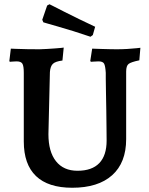

<svg xmlns="http://www.w3.org/2000/svg" viewBox="-20 -872 703 904"><path d="M320 12Q207 12 149.5 -43Q92 -98 92 -206V-529Q92 -561 85.5 -572Q79 -583 58 -583Q50 -583 38 -582Q26 -581 26 -581L24 -585L31 -643Q31 -643 54 -642Q77 -641 108.5 -640.5Q140 -640 166 -640Q181 -640 200.5 -641.5Q220 -643 238.5 -644Q257 -645 268.5 -646.5Q280 -648 280 -648L274 -587Q241 -583 229 -571.5Q217 -560 215 -533L208 -240Q208 -158 243.5 -113Q279 -68 345 -68Q413 -68 447.5 -104Q482 -140 482 -210Q482 -231 481.5 -269Q481 -307 480.5 -351Q480 -395 479 -435.5Q478 -476 478 -502.5Q478 -529 478 -529Q476 -562 470 -572.5Q464 -583 444 -583Q436 -583 422 -582Q408 -581 408 -581L405 -585L414 -643Q414 -643 426 -642.5Q438 -642 457 -641.5Q476 -641 495.5 -640.5Q515 -640 529 -640Q554 -640 579.5 -641.5Q605 -643 623 -645Q641 -647 641 -647L636 -588Q597 -580 585.5 -571Q574 -562 574 -535V-217Q574 -106 508 -47Q442 12 320 12ZM406 -699Q365 -713 325 -725.5Q285 -738 253 -747Q221 -756 202.5 -761.5Q184 -767 184 -767L179 -779L202 -846L213 -852Q213 -852 232 -842.5Q251 -833 282 -817Q313 -801 351.5 -782.5Q390 -764 428 -746L417 -707Z"/></svg>

Font: Alegreya SemiBold
Style: Regular
Weight: 600
Designer: Juan Pablo del Peral
Foundry: Huerta Tipografica
Version: Version 2.009